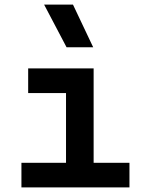

<svg xmlns="http://www.w3.org/2000/svg" viewBox="-20 -815 626 835"><path d="M73.2 0V-106.9H267.1V-410.2H102.5V-517.6H387.2V-106.9H543V0ZM269.5 -609.4 171.9 -794.9H297.4L385.3 -609.4Z"/></svg>

Font: Caskaydia Cove SemiBold
Style: Regular
Weight: 600
Monospace: yes
Designer: Aaron Bell
Foundry: Saja Typeworks
Version: Version 4.300; ttfautohint (v1.8.3)